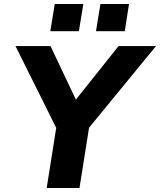

<svg xmlns="http://www.w3.org/2000/svg" viewBox="-20 -934 795 954"><path d="M212 0 270 -366 281 -255 57 -705H231L357 -439L569 -705H755L386 -255L433 -366L375 0ZM457 -779 479 -914H621L600 -779ZM230 -779 252 -914H394L372 -779Z"/></svg>

Font: Nunito Sans 7pt ExtraBold
Style: Italic
Weight: 800
Italic angle: -9°
Designer: Vernon Adams
Foundry: Vernon Adams
Version: Version 3.101;gftools[0.9.27]